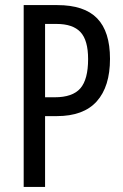

<svg xmlns="http://www.w3.org/2000/svg" viewBox="-20 -734 483 754"><path d="M205 -714Q311 -714 361.5 -662Q412 -610 412 -503Q412 -394 360 -336Q308 -278 203 -278H157V0H73V-714ZM202 -640H157V-352H195Q265 -352 295.5 -387Q326 -422 326 -502Q326 -576 296 -608Q266 -640 202 -640Z"/></svg>

Font: Noto Sans Lao UI ExtCond
Style: Regular
Weight: 400
Width: 2
Designer: Monotype Design Team
Foundry: Monotype Imaging Inc.
Version: Version 2.000; ttfautohint (v1.8.4.7-5d5b)